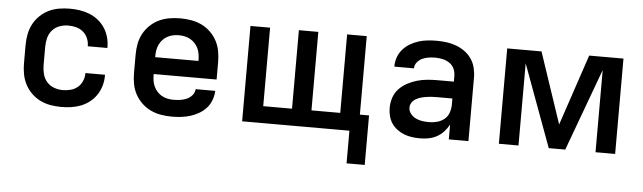

<svg xmlns="http://www.w3.org/2000/svg" viewBox="-46 -696 3492 1043"><g transform="rotate(5 1700.0 -175.0)"><path d="M297 8Q268 8 238.5 3Q209 -2 182.5 -15Q156 -28 134.5 -49Q113 -70 99.5 -96Q86 -122 80.5 -151Q75 -180 75 -210V-310Q75 -340 80.5 -369Q86 -398 99.5 -424Q113 -450 134.5 -471Q156 -492 182.5 -505Q209 -518 238.5 -523Q268 -528 297 -528Q325 -528 352 -524Q379 -520 404.5 -510Q430 -500 452 -482.5Q474 -465 489 -442Q504 -419 511.5 -392.5Q519 -366 519 -338V-333H412V-336Q412 -357 403 -377.5Q394 -398 377.5 -411.5Q361 -425 340 -430.5Q319 -436 297 -436Q273 -436 249.5 -427.5Q226 -419 210 -400.5Q194 -382 188 -358Q182 -334 182 -310V-210Q182 -186 188 -162Q194 -138 210 -119.5Q226 -101 249.5 -92.5Q273 -84 297 -84Q319 -84 340 -89.5Q361 -95 377.5 -108.5Q394 -122 403 -142.5Q412 -163 412 -184V-187H519V-182Q519 -154 511.5 -127.5Q504 -101 489 -78Q474 -55 452 -37.5Q430 -20 404.5 -10Q379 0 352 4Q325 8 297 8Z M900 8Q870 8 840.5 3Q811 -2 784.5 -14.5Q758 -27 736 -48Q714 -69 700 -95Q686 -121 680.5 -150.5Q675 -180 675 -210V-310Q675 -340 680.5 -369.5Q686 -399 700 -425Q714 -451 736 -472Q758 -493 784.5 -505.5Q811 -518 840.5 -523Q870 -528 900 -528Q930 -528 959.5 -523Q989 -518 1015.5 -505.5Q1042 -493 1064 -472Q1086 -451 1100 -425Q1114 -399 1119.5 -369.5Q1125 -340 1125 -310V-214H782V-210Q782 -194 784.5 -177.5Q787 -161 794 -146Q801 -131 812 -119Q823 -107 837 -99Q851 -91 867.5 -87.5Q884 -84 900 -84Q919 -84 937.5 -86.5Q956 -89 973 -96.5Q990 -104 1002.5 -118.5Q1015 -133 1016 -152H1123Q1122 -126 1113 -101.5Q1104 -77 1087 -58Q1070 -39 1047.5 -26Q1025 -13 1001 -5.5Q977 2 951.5 5Q926 8 900 8ZM782 -306H1018V-310Q1018 -326 1015.5 -342.5Q1013 -359 1006 -374Q999 -389 988 -401Q977 -413 963 -421Q949 -429 932.5 -432.5Q916 -436 900 -436Q884 -436 867.5 -432.5Q851 -429 837 -421Q823 -413 812 -401Q801 -389 794 -374Q787 -359 784.5 -342.5Q782 -326 782 -310Z M1868 178V0H1283V-520H1390V-92H1547V-520H1653V-92H1810V-520H1917V-92H1967V178Z M2253 8Q2231 8 2209 5Q2187 2 2166.5 -6Q2146 -14 2128 -27.5Q2110 -41 2098 -59Q2086 -77 2080.5 -99Q2075 -121 2075 -143Q2075 -171 2084 -198.5Q2093 -226 2112.5 -246.5Q2132 -267 2157 -280.5Q2182 -294 2209.5 -302Q2237 -310 2265 -312.5Q2293 -315 2322 -315H2410V-346Q2410 -367 2401.5 -385.5Q2393 -404 2376 -415.5Q2359 -427 2339 -431.5Q2319 -436 2299 -436Q2281 -436 2263 -433.5Q2245 -431 2228.5 -423.5Q2212 -416 2200 -401.5Q2188 -387 2188 -369V-368H2081V-372Q2081 -397 2090 -421Q2099 -445 2115.5 -463.5Q2132 -482 2154 -495Q2176 -508 2200 -515.5Q2224 -523 2249 -525.5Q2274 -528 2299 -528Q2326 -528 2352.5 -524.5Q2379 -521 2404.5 -511.5Q2430 -502 2452 -486Q2474 -470 2489 -448Q2504 -426 2510.5 -399.5Q2517 -373 2517 -346V0H2410V-81Q2399 -60 2382.5 -42Q2366 -24 2345 -12.5Q2324 -1 2300.5 3.5Q2277 8 2253 8ZM2295 -84Q2317 -84 2339 -90Q2361 -96 2378 -110Q2395 -124 2402.5 -145.5Q2410 -167 2410 -189V-223H2322Q2307 -223 2293 -222Q2279 -221 2264.5 -218.5Q2250 -216 2236.5 -212Q2223 -208 2210.5 -200.5Q2198 -193 2190 -180.5Q2182 -168 2182 -154Q2182 -135 2194 -120Q2206 -105 2223 -97Q2240 -89 2258.5 -86.5Q2277 -84 2295 -84Z M2683 0V-520H2870L3000 -133L3130 -520H3317V0H3210V-448L3045 0H2955L2790 -448V0Z"/></g></svg>

Font: Iosevka Aile Semibold
Style: Regular
Weight: 600
Designer: Belleve Invis
Foundry: Belleve Invis
Version: Version 31.1.0; ttfautohint (v1.8.4)